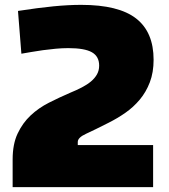

<svg xmlns="http://www.w3.org/2000/svg" viewBox="-20 -770 694 790"><path d="M32 -114Q32 -177 52.5 -220.5Q73 -264 106 -295Q139 -326 181.5 -347.5Q224 -369 268 -388Q295 -399 317 -410.5Q339 -422 354.5 -435Q370 -448 379 -464Q388 -480 388 -500Q388 -538 358 -555Q328 -572 261 -572Q236 -572 209 -569.5Q182 -567 156.5 -563.5Q131 -560 108.5 -556Q86 -552 68 -549L54 -725Q138 -738 200 -744Q262 -750 314 -750Q468 -750 540 -694Q612 -638 612 -524Q612 -472 596.5 -431.5Q581 -391 555 -360Q529 -329 496 -306Q463 -283 427 -265Q368 -235 334 -219.5Q300 -204 300 -186V-173H610V0H32Z"/></svg>

Font: Encode Sans Normal
Style: Black
Weight: 900
Designer: Pablo Impallari, Andres Torresi
Foundry: Pablo Impallari, Andres Torresi
Version: Version 1.000; ttfautohint (v1.00) -l 8 -r 50 -G 200 -x 14 -